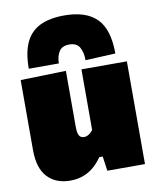

<svg xmlns="http://www.w3.org/2000/svg" viewBox="-87 -840 758 924"><g transform="rotate(-10 292.0 -378.0)"><path d="M182 16Q111.5 16 70.8 -27.5Q30 -71 30 -160Q30 -194 30 -219Q30 -244 30 -273Q30 -328 30 -366.2Q30 -404.5 30 -436Q30 -467.5 30 -502L252 -508Q252 -456.5 252 -406Q252 -355.5 252 -303V-232Q252 -206 259 -192.5Q266 -179 284 -179Q292.5 -179 300.2 -182.8Q308 -186.5 314.8 -192.5Q321.5 -198.5 327 -206V-303Q327 -355.5 327 -403Q327 -450.5 327 -502H549Q549 -450.5 549 -399.2Q549 -348 549 -273V-213Q549 -150 549 -101Q549 -52 549 0H365L355 -71H338Q320 -44.5 297.2 -25Q274.5 -5.5 246 5.2Q217.5 16 182 16ZM354 -542Q354 -581 339.8 -605.5Q325.5 -630 290 -630Q254 -630 239.5 -606.5Q225 -583 225 -549H78Q78 -627.5 101 -676.8Q124 -726 171 -749Q218 -772 290 -772Q396.5 -772 448.8 -719.5Q501 -667 501 -549Z"/></g></svg>

Font: Commissioner Thin Black
Style: Regular
Weight: 900
Version: Version 1.000